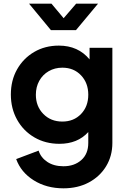

<svg xmlns="http://www.w3.org/2000/svg" viewBox="-20 -804 692 1044"><path d="M325 220Q403 220 463 188Q523 156 557 100Q591 44 591 -27V-544H467V-481Q405 -556 300 -556Q225 -556 166 -521.5Q107 -487 73 -427Q39 -367 39 -290Q39 -214 73 -153Q107 -92 167 -57Q227 -22 303 -22Q402 -22 460 -86V-27Q460 33 422 66.5Q384 100 325 100Q273 100 237.5 76.5Q202 53 190 15L68 61Q94 133 163.5 176.5Q233 220 325 220ZM319 -143Q256 -143 215.5 -184.5Q175 -226 175 -289Q175 -331 193.5 -364.5Q212 -398 245 -417Q278 -436 319 -436Q381 -436 420.5 -394.5Q460 -353 460 -289Q460 -225 420.5 -184Q381 -143 319 -143ZM257 -640H393L513 -784H394L326 -705L260 -784H138Z"/></svg>

Font: Plus Jakarta Sans
Style: Bold
Weight: 700
Designer: Gumpita Rahayu
Foundry: Tokotype
Version: Version 2.004; ttfautohint (v1.8.3)